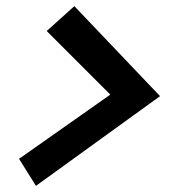

<svg xmlns="http://www.w3.org/2000/svg" viewBox="-20 -660 558 625"><path d="M222 -640 501 -347 97 -55 42 -143 339 -352 132 -559Z"/></svg>

Font: Rosa Sans
Style: Bold Italic
Weight: 700
Italic angle: -12°
Designer: Pentagram / MCKL
Foundry: Pentagram / MCKL
Version: Version 1.005;September 16, 2019;FontCreator 11.5.0.2425 64-